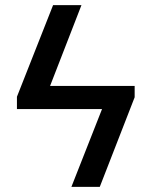

<svg xmlns="http://www.w3.org/2000/svg" viewBox="-20 -727 589 747"><path d="M503.9 -348.6 368.2 0H257.8L377 -302.7H45.9V-350.6L186.5 -707H296.9L174.8 -392.6H503.9Z"/></svg>

Font: Pretendard Medium
Style: Regular
Weight: 500
Designer: Base glyphs from Inter by Rasmus Andersson; Hangeul glyphs from Noto Sans CJK(Source Han Sans) by Jang Soo-young and Kan
Foundry: Kil Hyung-jin
Version: Version 1.309